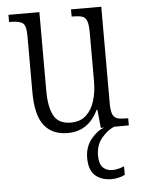

<svg xmlns="http://www.w3.org/2000/svg" viewBox="-54 -579 634 853"><g transform="rotate(-5 263.0 -152.5)"><path d="M233 10Q164 10 128 -36Q92 -82 92 -185V-434Q92 -482 76.5 -493Q61 -504 23 -504H16V-536H154V-186Q154 -113 175 -74Q196 -35 251 -35Q292 -35 318 -58Q344 -81 356.5 -120.5Q369 -160 369 -210V-426Q369 -462 362.5 -478.5Q356 -495 341 -499.5Q326 -504 300 -504H295V-536H430V-104Q430 -71 437 -55.5Q444 -40 459 -36Q474 -32 499 -32H506V0H381L373 -81H369Q326 10 233 10ZM409 231Q364 231 336.5 206.5Q309 182 309 128Q309 79 337 44.5Q365 10 396 0H441Q412 11 385 42.5Q358 74 358 122Q358 159 374 175Q390 191 416 191Q441 191 469 179V217Q456 224 440 227.5Q424 231 409 231Z"/></g></svg>

Font: Noto Serif Lao Condensed Light
Style: Regular
Weight: 300
Width: 3
Designer: Monotype Design Team
Foundry: Monotype Imaging Inc.
Version: Version 2.003; ttfautohint (v1.8.4.7-5d5b)